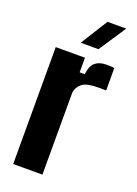

<svg xmlns="http://www.w3.org/2000/svg" viewBox="-152 -863 663 926"><g transform="rotate(20 180.0 -400.0)"><path d="M40 0V-600H190V-525H216Q221 -569 242 -586.5Q263 -604 297 -604Q310 -604 322 -603.5Q334 -603 340 -601V-487H299Q241 -487 218 -469.5Q195 -452 190 -422V0ZM146 -661 233 -800H329L237 -661Z"/></g></svg>

Font: Big Shoulders Display Black
Style: Regular
Weight: 900
Designer: Patric King
Foundry: XO Type Co
Version: Version 1.000; ttfautohint (v1.8.2)